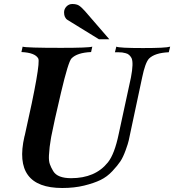

<svg xmlns="http://www.w3.org/2000/svg" viewBox="-20 -928 870 959"><path d="M830 -695 823 -667Q753 -664 724 -635Q705 -614 690 -541L632 -269Q626 -241 623 -226.5Q620 -212 607.5 -177.5Q595 -143 581.5 -122.5Q568 -102 541.5 -73.5Q515 -45 482 -29Q449 -13 400 -1Q351 11 291 11Q43 11 102 -246Q104 -251 104 -253Q185 -612 171 -636Q155 -665 87 -668L93 -695Q110 -689 285 -689Q422 -689 441 -695L435 -668Q365 -665 337 -636Q321 -619 285 -466.5Q249 -314 236 -246Q235 -242 234 -234Q230 -209 228 -194Q226 -179 224.5 -152Q223 -125 229 -108Q235 -91 246 -73Q257 -55 279.5 -46.5Q302 -38 335 -38Q456 -38 519 -117Q552 -158 573 -259L634 -541Q648 -614 637 -638Q632 -647 625 -653.5Q618 -660 607 -662.5Q596 -665 590 -666Q584 -667 569.5 -667Q555 -667 554 -667L561 -695Q576 -688 694 -688Q809 -688 830 -695ZM526 -732H474L318 -828Q300 -839 300 -866Q300 -883 312 -895.5Q324 -908 341 -908Q362 -908 374 -900.5Q386 -893 404 -873Z"/></svg>

Font: GFS Artemisia
Style: Bold Italic
Weight: 700
Italic angle: -12°
Designer: Designed by Takis Katsoulidis and George D. Matthiopoulos.
Foundry: Designed by Takis Katsoulidis and George D. Matthiopoulos.
Version: Version 1.0